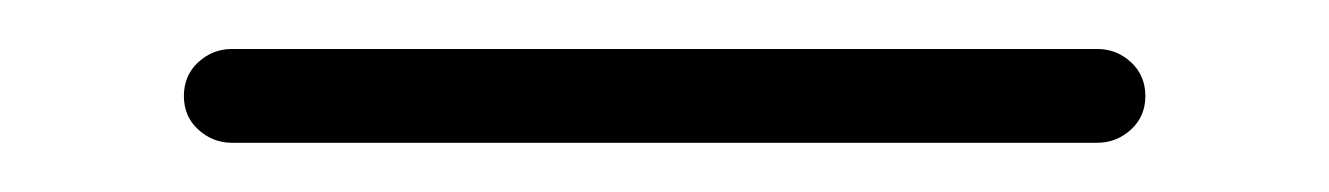

<svg xmlns="http://www.w3.org/2000/svg" viewBox="-20 67 540 78"><path d="M74.2 125Q66.4 125 60.5 119.6Q54.7 114.3 54.7 106Q54.7 97.7 60.5 92.3Q66.4 86.9 74.2 86.9H425.8Q433.6 86.9 439.5 92.3Q445.3 97.7 445.3 106Q445.3 114.3 439.5 119.6Q433.6 125 425.8 125Z"/></svg>

Font: Rounded Mgen+ 2m light
Style: Regular
Weight: 200
Designer: [Source Han Sans]
Ryoko NISHIZUKA  (kana & ideographs); Paul D. Hunt (Latin, Greek & Cyrillic); Wenlong ZHANG  (bopomofo
Version: Version 1.059.20150602